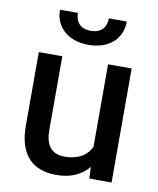

<svg xmlns="http://www.w3.org/2000/svg" viewBox="-84 -801 721 876"><g transform="rotate(10 277.0 -362.5)"><path d="M385.7 -53.7 388.2 0H491.2V-528.3H381.8V-146.5C377.9 -138.2 373.5 -130.9 368.2 -124C346.2 -96.2 311.5 -79.1 258.8 -79.1C210.4 -79.1 169.9 -103 169.9 -186.5V-528.3H61V-187.5C61 -46.9 131.8 9.8 235.4 9.8C283.7 9.8 320.8 -1.5 351.6 -22.5C364.3 -31.2 375.5 -41.5 385.7 -53.7ZM349.1 -735.4C349.1 -697.8 328.6 -665 277.8 -665C225.1 -665 205.6 -697.8 205.6 -735.4H122.6C122.6 -655.8 183.1 -600.1 277.8 -600.1C372.1 -600.1 432.1 -654.8 432.1 -735.4Z"/></g></svg>

Font: Bert Sans Medium
Style: Regular
Weight: 500
Designer: Christian Robertson (Google), Cristiano Sobral
Foundry: Google, Cristiano Sobral
Version: Version 3.101